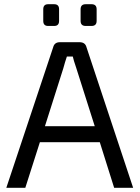

<svg xmlns="http://www.w3.org/2000/svg" viewBox="-20 -890 662 910"><path d="M237 -767H208Q185 -767 185 -791V-846Q185 -870 208 -870H237Q260 -870 260 -846V-791Q260 -767 237 -767ZM414 -767H386Q362 -767 362 -791V-846Q362 -870 386 -870H414Q438 -870 438 -846V-791Q438 -767 414 -767ZM453 -216H169L100 0H10L232 -666Q238 -690 264 -690H357Q384 -690 390 -666L611 0H521ZM429 -292 342 -566Q328 -607 325 -622H297Q288 -596 280 -566L193 -292Z"/></svg>

Font: Exo 2
Style: Regular
Weight: 400
Designer: Natanael Gama
Version: Version 1.001;PS 001.001;hotconv 1.0.70;makeotf.lib2.5.58329